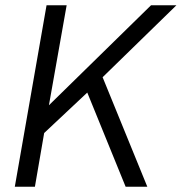

<svg xmlns="http://www.w3.org/2000/svg" viewBox="-20 -706 687 726"><path d="M36 0 156 -686H232L165 -308L551 -686H647L368 -414L537 0H455L310 -356L147 -203L112 0Z"/></svg>

Font: Archivo SemiCondensed Light
Style: Italic
Weight: 300
Width: 4
Italic angle: -10°
Designer: Hector Gatti
Foundry: Omnibus-Type
Version: Version 2.001